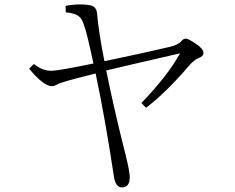

<svg xmlns="http://www.w3.org/2000/svg" viewBox="-20 -795 1040 849"><path d="M393.1 -514.2 380.9 -570.3Q356.9 -681.6 340.8 -709Q325.7 -736.3 271 -740.2L270 -769Q302.7 -775.4 332 -775.4Q373 -775.4 388.7 -768.6Q406.2 -760.3 408.7 -739.3Q417 -647.5 441.9 -524.4Q631.3 -564 731 -587.9Q770.5 -597.2 782.7 -614.3Q791.5 -624 801.8 -624Q813 -624 846.7 -601.1Q879.9 -578.6 879.9 -561Q879.9 -546.4 857.9 -538.1Q837.4 -530.3 810.1 -498Q715.3 -387.2 626 -318.4L605 -339.4Q722.7 -461.4 775.9 -559.1Q572.8 -512.7 449.7 -483.4Q486.3 -302.7 535.6 -109.4Q553.7 -35.2 553.7 -12.2Q553.7 33.7 519.5 33.7Q491.2 33.7 483.9 -13.2Q444.8 -272 402.8 -470.2Q296.4 -443.8 253.9 -430.2Q241.7 -426.3 230 -419.9Q219.2 -414.1 209 -414.1Q172.9 -414.1 108.9 -491.2L129.9 -512.2Q167.5 -481.9 206.1 -481.9Q236.3 -481.9 393.1 -514.2Z"/></svg>

Font: I.Ming
Style: Regular
Weight: 400
Designer: Ichiten Fonts Project
Version: Version 5.10 Mar 24, 2018